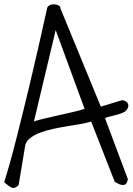

<svg xmlns="http://www.w3.org/2000/svg" viewBox="-21 -868 631 914"><path d="M-1 0Q5.9 -22.5 21 -74.2Q36.1 -126 60.5 -222.2Q85 -318.4 120.6 -466.8Q156.2 -615.2 204.1 -832Q210 -841.8 220.7 -845.2Q231.4 -848.6 242.2 -847.2Q252.9 -845.7 260.3 -840.3Q267.6 -835 266.6 -828.1L459 -360.4L558.6 -390.6Q571.3 -390.6 580.1 -383.8Q588.9 -377 589.8 -367.2Q590.8 -357.4 583 -346.2Q575.2 -335 555.7 -328.1Q547.9 -325.2 535.2 -321.8Q522.5 -318.4 509.8 -315.4Q497.1 -312.5 488.3 -309.6Q479.5 -306.6 479.5 -303.7L587.9 -14.6Q585.9 -9.8 584 -2.4Q582 4.9 576.2 9.3Q570.3 13.7 558.6 12.2Q546.9 10.7 525.4 -2L413.1 -289.1Q392.6 -283.2 362.3 -277.8Q332 -272.5 298.8 -267.1Q265.6 -261.7 231.9 -254.4Q198.2 -247.1 169.9 -236.3Q141.6 -225.6 122.1 -210.4Q102.5 -195.3 98.6 -173.8Q96.7 -160.2 91.3 -128.9Q85.9 -97.7 81.1 -66.4Q75.2 -29.3 67.4 13.7Q49.8 31.2 35.6 25.4Q21.5 19.5 -1 0ZM244.1 -724.6 140.6 -290Q157.2 -295.9 186.5 -302.7Q215.8 -309.6 250 -317.4Q284.2 -325.2 318.8 -333Q353.5 -340.8 381.8 -349.6Z"/></svg>

Font: Shadows Into Light Two
Style: Regular
Weight: 400
Designer: Kimberly Geswein
Foundry: Kimberly Geswein
Version: Version 1.003 2012